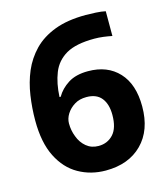

<svg xmlns="http://www.w3.org/2000/svg" viewBox="-109 -808 791 904"><g transform="rotate(-15 286.0 -356.0)"><path d="M34.7 -303.2Q34.7 -363.8 43.7 -424.6Q52.7 -485.4 75.2 -538.6Q97.7 -591.3 138.2 -633.3Q178.7 -674.8 241.2 -698.5Q303.7 -722.2 392.6 -722.2Q413.6 -722.2 441.7 -720.7Q469.7 -719.2 488.8 -714.8V-594.2Q469.7 -598.1 447.3 -601.1Q424.8 -604 402.8 -604Q313.5 -604 265.1 -576.2Q216.8 -547.9 196.8 -497.3Q176.8 -446.8 173.8 -380.9H179.7Q199.7 -416 237.3 -439.9Q274.9 -463.9 334.5 -463.9Q428.7 -463.9 483.6 -405Q538.6 -346.2 538.6 -237.8Q538.6 -122.1 473.1 -56.2Q407.7 9.8 295.9 9.8Q223.1 9.8 163.6 -23.9Q104.5 -57.1 69.6 -126.5Q34.7 -195.8 34.7 -303.2ZM292.5 -110.8Q336.4 -110.8 364.5 -141.4Q392.6 -171.9 392.6 -235.8Q392.6 -288.1 368.7 -318.1Q344.7 -348.1 295.9 -348.1Q261.2 -348.1 237.3 -333Q212.9 -317.9 198.7 -295.4Q184.6 -272.9 184.6 -249Q184.6 -214.8 196.8 -184.1Q208.5 -151.9 233.2 -131.3Q257.8 -110.8 292.5 -110.8Z"/></g></svg>

Font: Nokora
Style: Bold
Weight: 700
Designer: Danh Hong
Version: Version 8.000; ttfautohint (v1.8.3)